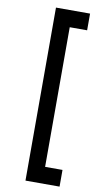

<svg xmlns="http://www.w3.org/2000/svg" viewBox="-116 -949 656 1212"><g transform="rotate(10 212.0 -342.5)"><path d="M140 212V-897H358.5V-790H247V105H358.5V212Z"/></g></svg>

Font: Vela Sans Bd
Style: Bold
Weight: 700
Designer: Principal design: Mikhail Sharanda - project Manrope.
Design modification: Ravid Balaliev
Foundry: Mikhail Sharanda
Version: Version 1.001